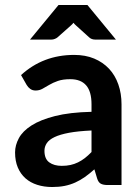

<svg xmlns="http://www.w3.org/2000/svg" viewBox="-20 -743 564 771"><path d="M468 0H412.5Q395 0 385 -5.2Q375 -10.5 370 -26.5L359 -63Q339.5 -45.5 320.8 -32.2Q302 -19 282 -10Q262 -1 239.5 3.5Q217 8 189.5 8Q157 8 129.5 -0.8Q102 -9.5 82.2 -27Q62.5 -44.5 51.5 -70.5Q40.5 -96.5 40.5 -131Q40.5 -160 55.8 -188.2Q71 -216.5 106.5 -239.2Q142 -262 201 -277Q260 -292 347.5 -294V-324Q347.5 -375.5 326 -400.2Q304.5 -425 262.5 -425Q232.5 -425 212.5 -418Q192.5 -411 177.8 -402.2Q163 -393.5 150.5 -386.5Q138 -379.5 123 -379.5Q110.5 -379.5 101.5 -386Q92.5 -392.5 87 -402L64.5 -441.5Q153 -522.5 278 -522.5Q323 -522.5 358.2 -507.8Q393.5 -493 418 -466.8Q442.5 -440.5 455.2 -404Q468 -367.5 468 -324ZM228 -77Q247 -77 263 -80.5Q279 -84 293.2 -91Q307.5 -98 320.8 -108.2Q334 -118.5 347.5 -132.5V-219Q293.5 -216.5 257.2 -209.8Q221 -203 199 -192.5Q177 -182 167.8 -168Q158.5 -154 158.5 -137.5Q158.5 -105 177.8 -91Q197 -77 228 -77ZM445.5 -584H363Q347.5 -584 338 -593L285.5 -640.5Q283 -643 280.2 -645.5Q277.5 -648 275 -651.5Q272.5 -648 269.8 -645.5Q267 -643 264.5 -640.5L211 -593Q207 -589.5 200.2 -586.8Q193.5 -584 186 -584H100.5L215 -723H331Z"/></svg>

Font: Lato TR
Style: Bold
Weight: 700
Designer: Lukasz Dziedzic
Foundry: tyPoland Lukasz Dziedzic
Version: Version 1.104 2013